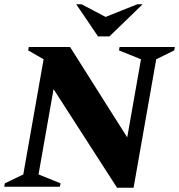

<svg xmlns="http://www.w3.org/2000/svg" viewBox="-45 -882 846 907"><path d="M-25 0 -22 -16 65 -58 161 -602 88 -644 91 -660H286L556 -233L621 -602L517 -644L520 -660H781L778 -644L693 -602L586 5H508L208 -461L137 -58L241 -16L238 0ZM418 -710 315 -862H340L454 -802L604 -862H629L472 -710Z"/></svg>

Font: Spectral SC ExtraBold
Style: Italic
Weight: 800
Italic angle: -10°
Designer: Jean-Baptiste Levee
Foundry: Production Type
Version: Version 2.001